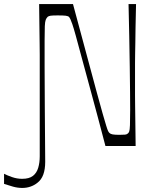

<svg xmlns="http://www.w3.org/2000/svg" viewBox="-44 -720 778 947"><path d="M-24 187V137Q-9 145 15.5 153.5Q40 162 65 162Q100 162 118.5 147.5Q137 133 144.5 107.5Q152 82 152 51Q152 -3 152 -41Q152 -79 152 -111Q152 -143 152 -175.5Q152 -208 152 -250Q152 -292 152 -350Q152 -382 152 -404.5Q152 -427 152 -449Q152 -471 151.5 -502Q151 -533 150.5 -580Q150 -627 149 -700H316Q357 -548 385.5 -442Q414 -336 432.5 -267.5Q451 -199 462.5 -159Q474 -119 480 -99.5Q486 -80 489 -74Q492 -68 496 -64Q501 -59 512 -57Q523 -55 546 -55Q565 -55 573.5 -56Q582 -57 587 -62Q591 -65 593.5 -72Q596 -79 597 -103Q598 -127 598 -178Q598 -210 597.5 -265.5Q597 -321 596 -391.5Q595 -462 593.5 -540.5Q592 -619 590 -700H627Q625 -630 624.5 -584.5Q624 -539 623.5 -508.5Q623 -478 622.5 -454.5Q622 -431 622 -407Q622 -383 622 -350Q622 -318 622 -295.5Q622 -273 622 -251Q622 -229 622.5 -198Q623 -167 623.5 -120Q624 -73 625 0H476Q436 -153 407 -259Q378 -365 359.5 -434Q341 -503 330 -543Q319 -583 312.5 -601.5Q306 -620 303 -626Q300 -632 297 -636Q292 -641 280 -642.5Q268 -644 241 -644Q215 -644 205.5 -642.5Q196 -641 191 -637Q185 -631 181.5 -622Q178 -613 177 -590.5Q176 -568 176 -520Q176 -476 176 -391Q176 -306 177 -187.5Q178 -69 179 78Q179 115 169.5 141Q160 167 140 182Q125 194 106 200.5Q87 207 66 207Q43 207 20 200.5Q-3 194 -24 187Z"/></svg>

Font: Ojuju Light
Style: Regular
Weight: 300
Designer: Chisaokwu Joboson, Mirko Velimirovic
Foundry: Udi Foundry
Version: Version 1.000